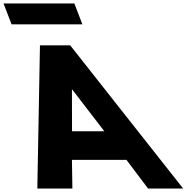

<svg xmlns="http://www.w3.org/2000/svg" viewBox="-243 -1086 1075 1106"><path d="M-222.7 -1066 -176.4 -946H231.6L185.3 -1066ZM161.2 -825H-12.8L-28 0H174L171.4 -165H485.4L610 0H812ZM357.9 -330H171.9L171.4 -570H173.4Z"/></svg>

Font: Hussar
Style: BdOpOblFour
Weight: 700
Foundry: Cannot Into Space Fonts
Version: Version 2.00